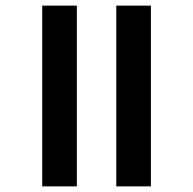

<svg xmlns="http://www.w3.org/2000/svg" viewBox="-20 -662 686 682"><path d="M253 -642V0H130V-642ZM516 -642V0H393V-642Z"/></svg>

Font: Mukta
Style: Bold
Weight: 700
Designer: Girish Dalvi and Yashodeep Gholap
Foundry: Ek Type
Version: Version 2.538;PS 1.002;hotconv 16.6.51;makeotf.lib2.5.65220;